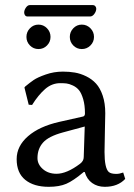

<svg xmlns="http://www.w3.org/2000/svg" viewBox="-20 -718 521 748"><path d="M331.1 -653.8H86.9Q81.1 -653.8 77.6 -658.4Q74.2 -663.1 74.2 -668.9Q74.2 -678.7 81.1 -688.5Q87.9 -698.2 96.2 -698.2H340.8Q347.7 -698.2 351.3 -693.8Q355 -689.5 355 -684.1Q355 -674.3 347.7 -664.1Q340.3 -653.8 331.1 -653.8ZM96.7 -540.8Q83 -554.7 83 -574.2Q83 -593.8 96.7 -607.9Q110.4 -622.1 129.9 -622.1Q149.4 -622.1 163.1 -607.9Q176.8 -593.8 176.8 -574.2Q176.8 -554.7 163.1 -540.8Q149.4 -526.9 129.9 -526.9Q110.4 -526.9 96.7 -540.8ZM265.6 -540.8Q252 -554.7 252 -574.2Q252 -593.8 265.6 -607.9Q279.3 -622.1 298.8 -622.1Q318.4 -622.1 332.3 -607.9Q346.2 -593.8 346.2 -574.2Q346.2 -554.7 332.3 -540.8Q318.4 -526.9 298.8 -526.9Q279.3 -526.9 265.6 -540.8ZM310.1 -225.1 225.1 -202.1Q169.4 -187 147.7 -162.6Q126 -138.2 126 -102.1Q126 -77.6 147 -59.3Q168 -41 200.2 -41Q240.2 -41 292 -80.1Q306.2 -90.8 306.2 -106ZM310.1 -47.9H306.2Q265.6 -13.7 238.3 -2Q210.9 9.8 169.9 9.8Q111.8 9.8 78.4 -17.3Q44.9 -44.4 44.9 -98.1Q44.9 -148.9 89.4 -187.5Q133.3 -225.6 210.9 -243.2L304.2 -264.2Q311 -266.6 311 -275.9Q311 -308.1 304.2 -331.3Q297.4 -354.5 288.1 -366.2Q278.8 -377.9 264.2 -384.8Q249.5 -391.6 239.3 -392.8Q229 -394 214.8 -394Q182.1 -394 155.8 -371.1Q129.4 -348.1 105 -309.1L91.8 -310.1L75.2 -377L78.1 -380.9Q96.2 -396 111.1 -406.2Q126 -416.5 158 -427.7Q189.9 -439 225.1 -439Q250 -439 271.7 -435.3Q293.5 -431.6 315.9 -420.7Q338.4 -409.7 354.2 -392.3Q370.1 -375 380.1 -345.5Q390.1 -315.9 390.1 -276.9Q390.1 -273.4 388.7 -208Q387.2 -142.6 387.2 -126Q387.2 -63 403.8 -47.9Q412.6 -40.5 433.1 -40.5Q445.3 -40.5 460 -45.9L467.8 -21Q439 9.8 388.2 9.8Q359.9 9.8 339.1 -4.9Q318.4 -19.5 310.1 -47.9Z"/></svg>

Font: Linux Biolinum G
Style: Regular
Weight: 400
Designer: Philipp H. Poll
Foundry: Philipp H. Poll
Version: Version 1.1.0 ; ttfautohint (v1.6)